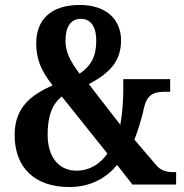

<svg xmlns="http://www.w3.org/2000/svg" viewBox="-20 -744 742 774"><path d="M260 10C348 10 412 -30 452 -79L514 0H690V-50H682C653 -50 629 -55 610 -78L522 -181C539 -225 552 -270 561 -311C575 -372 612 -374 651 -374H666V-425H477V-382C477 -338 473 -284 465 -241L338 -405C426 -451 468 -500 468 -582C468 -657 417 -724 301 -724C184 -724 126 -663 126 -570C126 -505 145 -460 192 -400C113 -364 39 -317 39 -200C39 -68 120 10 260 10ZM301 -447C264 -496 244 -533 244 -580C244 -634 264 -668 306 -668C349 -668 368 -632 368 -581C368 -518 349 -480 301 -447ZM288 -56C218 -56 172 -110 172 -201C172 -272 188 -322 229 -355L413 -125C386 -86 344 -56 288 -56Z"/></svg>

Font: Noto Serif Armenian Condensed
Style: Bold
Weight: 700
Width: 3
Designer: Monotype Design Team
Foundry: Monotype Imaging Inc.
Version: Version 2.008